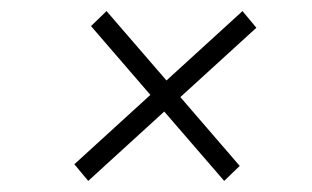

<svg xmlns="http://www.w3.org/2000/svg" viewBox="-20 -495 563 346"><path d="M305 -320 412 -196 384 -169 276 -294 139 -169 114 -199 251 -324 144 -448 172 -475 280 -350 417 -475 442 -445Z"/></svg>

Font: Montserrat Ace
Style: Light Italic
Weight: 300
Italic angle: -11.3°
Designer: Julieta Ulanovsky
Foundry: Julieta Ulanovsky
Version: Version 1